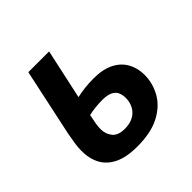

<svg xmlns="http://www.w3.org/2000/svg" viewBox="-147 -675 817 817"><g transform="rotate(-45 262.0 -266.0)"><path d="M234 10Q170 10 130 -9.5Q90 -29 71.5 -63.5Q53 -98 53 -146Q53 -165 56.5 -188.5Q60 -212 65 -238L130 -542H255L206 -316Q228 -321 253 -324Q278 -327 308 -327Q363 -327 399.5 -308.5Q436 -290 454 -257.5Q472 -225 472 -184Q472 -135 447.5 -90.5Q423 -46 370.5 -18Q318 10 234 10ZM250 -81Q274 -81 292 -88Q310 -95 322 -107.5Q334 -120 340 -136.5Q346 -153 346 -171Q346 -191 339 -205.5Q332 -220 315 -228Q298 -236 270 -236Q250 -236 229 -234Q208 -232 187 -227Q181 -199 178.5 -183Q176 -167 176 -152Q176 -124 193 -102.5Q210 -81 250 -81Z"/></g></svg>

Font: Noto Sans Display SemiBold
Style: Italic
Weight: 600
Italic angle: -12°
Designer: Monotype Design Team
Foundry: Monotype Imaging Inc.
Version: Version 2.003